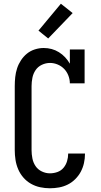

<svg xmlns="http://www.w3.org/2000/svg" viewBox="-20 -1000 540 1028"><path d="M247 8Q221 8 195 2.5Q169 -3 146 -16Q123 -29 105.5 -49Q88 -69 77.5 -93.5Q67 -118 63 -144Q59 -170 59 -196V-539Q59 -563 61.5 -587Q64 -611 71.5 -634Q79 -657 92.5 -677.5Q106 -698 124.5 -713Q143 -728 166.5 -735.5Q190 -743 214 -743Q236 -743 256.5 -737.5Q277 -732 295.5 -720.5Q314 -709 328.5 -693.5Q343 -678 354 -659V-735H433V-554H354Q354 -575 346 -595.5Q338 -616 323.5 -631Q309 -646 289 -654.5Q269 -663 248 -663Q225 -663 204 -653Q183 -643 170.5 -624.5Q158 -606 153.5 -583.5Q149 -561 149 -539V-196Q149 -174 153.5 -151.5Q158 -129 170.5 -110.5Q183 -92 204 -82Q225 -72 247 -72Q268 -72 287.5 -79Q307 -86 320 -101.5Q333 -117 339 -137Q345 -157 345 -177V-178H435V-176Q435 -151 429.5 -126.5Q424 -102 412.5 -80.5Q401 -59 383 -41Q365 -23 343 -12Q321 -1 296.5 3.5Q272 8 247 8ZM238 -794 186 -836 306 -980 369 -930Z"/></svg>

Font: Iosevka Curly Slab Medium
Style: Regular
Weight: 500
Monospace: yes
Designer: Belleve Invis
Foundry: Belleve Invis
Version: Version 22.1.2; ttfautohint (v1.8.4)